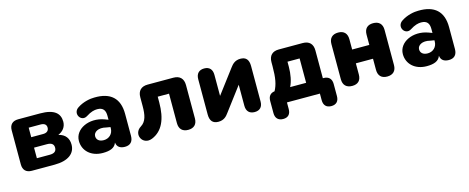

<svg xmlns="http://www.w3.org/2000/svg" viewBox="-35 -1069 4332 1773"><g transform="rotate(-15 2131.0 -182.5)"><path d="M144 0H362C492 0 561 -54 561 -139C561 -198 532 -241 466 -257C513 -276 542 -314 542 -363C542 -442 492 -492 354 -492H144C91 -492 61 -462 61 -409V-83C61 -29 91 0 144 0ZM342 -100H219V-201H342C385 -201 407 -185 407 -151C407 -116 385 -100 342 -100ZM333 -301H219V-392H333C368 -392 388 -377 388 -348C388 -318 368 -301 333 -301Z M821 11C889 11 936 -5 953 -53C958 -7 992 9 1033 9C1085 9 1112 -21 1112 -75V-285C1112 -434 1031 -508 875 -504C838 -504 771 -494 714 -456C644 -412 703 -315 767 -356C813 -386 847 -393 873 -393C931 -393 950 -361 950 -310V-272L915 -285C778 -335 635 -268 635 -153C635 -60 708 11 821 11ZM791 -157C791 -195 837 -228 913 -208L950 -202V-191C950 -137 910 -101 860 -101C814 -101 791 -125 791 -157Z M1638 9C1693 9 1724 -22 1724 -78V-396C1724 -458 1690 -492 1629 -492H1383C1321 -492 1287 -458 1287 -396V-312C1287 -228 1275 -167 1223 -135C1136 -82 1196 40 1293 1C1397 -41 1444 -147 1444 -306V-360H1552V-78C1552 -22 1583 9 1638 9Z M1927 9C1980 9 2006 -21 2024 -46L2195 -273V-72C2195 -20 2223 9 2273 9C2323 9 2350 -20 2350 -72V-410C2350 -472 2324 -501 2271 -501C2218 -501 2192 -470 2174 -446L2002 -218V-419C2002 -472 1975 -501 1925 -501C1876 -501 1847 -472 1847 -419V-82C1847 -20 1874 9 1927 9Z M2511 139C2558 139 2583 112 2583 63V0H2898V63C2898 112 2924 139 2971 139C3018 139 3044 112 3044 63V-53C3044 -103 3016 -130 2967 -130H2961V-396C2961 -458 2927 -492 2865 -492H2636C2575 -492 2541 -458 2541 -396V-358C2541 -245 2529 -184 2499 -129C2459 -124 2437 -98 2437 -53V63C2437 112 2464 139 2511 139ZM2648 -129C2672 -175 2685 -246 2685 -312V-362H2801V-129Z M3206 9C3262 9 3291 -22 3291 -78V-184H3455V-78C3455 -22 3485 9 3540 9C3596 9 3627 -22 3627 -78V-414C3627 -470 3596 -501 3540 -501C3485 -501 3455 -470 3455 -414V-316H3291V-414C3291 -470 3261 -501 3206 -501C3150 -501 3119 -470 3119 -414V-78C3119 -22 3150 9 3206 9Z M3918 11C3986 11 4033 -5 4050 -53C4055 -7 4089 9 4130 9C4182 9 4209 -21 4209 -75V-285C4209 -434 4128 -508 3972 -504C3935 -504 3868 -494 3811 -456C3741 -412 3800 -315 3864 -356C3910 -386 3944 -393 3970 -393C4028 -393 4047 -361 4047 -310V-272L4012 -285C3875 -335 3732 -268 3732 -153C3732 -60 3805 11 3918 11ZM3888 -157C3888 -195 3934 -228 4010 -208L4047 -202V-191C4047 -137 4007 -101 3957 -101C3911 -101 3888 -125 3888 -157Z"/></g></svg>

Font: SN Pro Heavy
Style: Regular
Weight: 800
Designer: Tobias Whetton
Foundry: Supernotes
Version: Version 1.001;Glyphs 3.2 (3249)